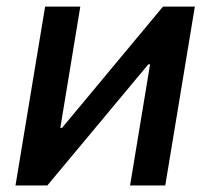

<svg xmlns="http://www.w3.org/2000/svg" viewBox="-20 -566 642 586"><path d="M484.4 0H377L438 -369.6H432.6L124.5 0H27.3L117.7 -545.9H225.1L164.1 -175.8H169.4L477.5 -545.9H574.7Z"/></svg>

Font: Inter Medium
Style: Italic
Weight: 500
Italic angle: -9.3988°
Designer: Rasmus Andersson
Foundry: rsms
Version: Version 4.001;git-66647c0bb